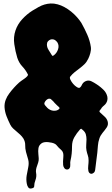

<svg xmlns="http://www.w3.org/2000/svg" viewBox="-20 -758 644 1101"><path d="M140 -331Q127 -357 108 -377Q89 -397 79 -427Q68 -463 62 -504.5Q56 -546 69 -584Q81 -619 107.5 -648Q134 -677 166 -697Q184 -708 201 -717.5Q218 -727 235 -732Q252 -737 270.5 -738Q289 -739 311 -733Q330 -728 350 -717Q370 -706 388 -691.5Q406 -677 421.5 -659.5Q437 -642 447 -626Q465 -594 480.5 -559Q496 -524 501 -488Q503 -472 498 -453.5Q493 -435 486 -421Q477 -402 464 -389.5Q451 -377 437 -366.5Q423 -356 409 -345Q395 -334 383 -319Q378 -313 384 -300.5Q390 -288 399.5 -277Q409 -266 420 -259Q431 -252 437 -255Q442 -258 446 -264.5Q450 -271 452 -276Q460 -289 475 -294Q490 -299 505 -291.5Q520 -284 532 -276L538 -272L544 -268Q558 -258 572 -244.5Q586 -231 592 -215Q597 -204 596.5 -191Q596 -178 589 -167Q584 -159 577 -153.5Q570 -148 564 -141Q561 -137 559.5 -134Q558 -131 554 -127Q547 -120 553 -114Q564 -103 578 -91Q592 -79 597 -63Q603 -43 591.5 -26.5Q580 -10 568 4Q555 20 550 36Q543 56 541.5 77Q540 98 538 118Q536 139 533 157.5Q530 176 528 198Q527 207 525.5 217.5Q524 228 517 233Q507 241 498.5 237.5Q490 234 487 223Q484 209 486 192.5Q488 176 488 162Q488 145 483.5 132.5Q479 120 476 105Q473 89 474.5 73Q476 57 476 41.5Q476 26 472 12Q468 -2 453 -14L449 -17Q448 -19 446 -20Q444 -20 442.5 -18.5Q441 -17 439 -16Q420 5 406.5 28.5Q393 52 393 81Q393 104 391 123.5Q389 143 384 164Q382 172 383 185Q384 198 379 206Q374 214 364.5 214Q355 214 349 206Q343 198 342 188Q341 178 341.5 167Q342 156 343 145Q344 134 343 125Q341 112 333 104Q325 96 316 88Q311 83 306 76.5Q301 70 295 67Q288 63 277.5 60.5Q267 58 256 57Q245 56 235 57.5Q225 59 218 64Q203 75 200.5 91.5Q198 108 200 125Q201 138 202 149.5Q203 161 199 174Q196 185 192.5 193.5Q189 202 187 213Q185 224 187 233.5Q189 243 188 254Q187 265 183.5 274Q180 283 178 292Q176 303 176 311Q176 319 163 322Q149 326 142.5 317Q136 308 134 297Q129 272 133 248Q137 224 142 201Q147 177 141.5 156.5Q136 136 129 113Q124 93 124.5 74Q125 55 114 36Q106 24 96 14.5Q86 5 75.5 -3.5Q65 -12 55 -21.5Q45 -31 39 -43Q27 -67 17.5 -91.5Q8 -116 6 -143Q5 -165 12.5 -185Q20 -205 33 -222Q58 -256 90 -285Q93 -288 101.5 -294Q110 -300 119.5 -306.5Q129 -313 135.5 -320Q142 -327 140 -331ZM249 -503Q249 -486 259 -471Q269 -456 277 -442Q280 -437 282.5 -437.5Q285 -438 289 -441Q306 -454 313 -475.5Q320 -497 309 -515Q307 -518 303 -522Q296 -530 286.5 -532Q277 -534 269 -531Q261 -528 255 -521Q249 -514 249 -503ZM252 -139Q258 -133 267 -128.5Q276 -124 285.5 -123Q295 -122 304.5 -124.5Q314 -127 320 -134Q324 -139 317 -145Q310 -151 307 -154Q299 -161 292 -169Q288 -175 285 -177Q283 -180 279 -183Q276 -185 273.5 -188Q271 -191 266 -192Q260 -193 254 -190Q248 -187 243.5 -182Q239 -177 236 -171Q233 -165 235 -160Q237 -155 243 -149Q249 -143 252 -139Z"/></svg>

Font: Double Feature
Style: Regular
Weight: 400
Designer: David Shetterly
Foundry: David Shetterly
Version: Version 2.100 1997 initial release